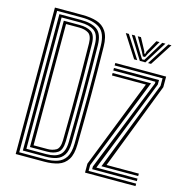

<svg xmlns="http://www.w3.org/2000/svg" viewBox="-115 -906 969 1013"><g transform="rotate(15 369.0 -400.0)"><path d="M60.8 0V-800H211.2Q256.2 -800 289.9 -789.4Q323.5 -778.8 342.6 -750Q361.8 -721.2 362.5 -667Q364.8 -539.5 364.9 -409.2Q365 -279 362.5 -133.2Q361.8 -78.8 343.2 -50Q324.8 -21.2 292.4 -10.6Q260 0 217 0ZM76.5 -13.8H217Q255.8 -13.8 284.6 -23.5Q313.5 -33.2 329.8 -59.1Q346 -85 346.8 -133.5Q348.5 -251 348.9 -389.1Q349.2 -527.2 346.8 -666.8Q345.5 -737.2 310.2 -761.8Q275 -786.2 211.2 -786.2H76.5ZM92.5 -27.5V-772.5H211.2Q269.2 -772.5 299.5 -750.2Q329.8 -728 331 -666.8Q333 -537.8 333.1 -407.2Q333.2 -276.8 331 -133.5Q330.2 -90 315.6 -67.1Q301 -44.2 275.6 -35.9Q250.2 -27.5 217 -27.5ZM108.2 -41.2H217Q266.5 -41.2 290.4 -62Q314.2 -82.8 315 -134Q317.2 -263.5 317.4 -396.4Q317.5 -529.2 315 -666.5Q314 -722 286.1 -740.4Q258.2 -758.8 211.2 -758.8H108.2ZM124 -55V-745H211.2Q249.5 -745 273.8 -730.1Q298 -715.2 299 -666Q300.5 -575.2 301.1 -491.6Q301.8 -408 301.2 -321.2Q300.8 -234.5 299 -134.2Q298 -85.2 275.4 -70.1Q252.8 -55 217 -55ZM140 -68.8H217Q242.2 -68.8 262.4 -80.1Q282.5 -91.5 283.2 -136Q284.8 -217 285.2 -307.6Q285.8 -398.2 285.2 -489.6Q284.8 -581 283.2 -664Q282.5 -706 262.6 -718.6Q242.8 -731.2 211.2 -731.2H140ZM514.5 -54.8 706 -545.2V-586.5H444.2V-600H721.8V-542.2L538.8 -68.2H715.2V-54.8ZM471.2 -27.2V-41.8L674.2 -550V-559H444.2V-572.8H690.2V-548.2L490.5 -41H715.2V-27.2ZM439.5 0V-48.8L629.5 -531.8H444.2V-545.2H654L455.5 -45.2V-13.5H715.2V0ZM456.8 -766.8H473.5L551.8 -644.2H535.2ZM489.5 -766.8H506.8L560 -679.5L575.5 -655.2H587.5L602.8 -679.5L656 -766.8H673.2L596.5 -644.2H566.2ZM522.2 -766.8H539.5L575.5 -700.2L578.8 -687.5H584.2L587.2 -700.2L623.8 -766.8H641L597.5 -691.5L587.5 -671.2H575.5L565.5 -691.5ZM689.2 -766.8H706.2L627.5 -644.2H611Z"/></g></svg>

Font: Big Shoulders Inline Text
Style: Regular
Weight: 400
Designer: Patric King
Foundry: XO Type Co
Version: Version 1.000